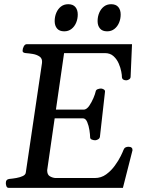

<svg xmlns="http://www.w3.org/2000/svg" viewBox="-20 -906 693 926"><path d="M201.2 -335.4V-377.4H386.2Q399.4 -379.4 410.9 -396.5Q422.4 -413.6 430.7 -433.3Q439 -453.1 440.9 -462.9Q442.4 -472.7 450.9 -475.8Q459.5 -479 467.3 -479Q472.7 -479 480.2 -474.9Q487.8 -470.7 486.3 -462.4L461.9 -246.1Q460.4 -237.8 452.4 -233.6Q444.3 -229.5 439 -229.5Q431.2 -229.5 422.6 -232.9Q414.1 -236.3 414.6 -245.6Q414.6 -256.3 411.4 -277.8Q408.2 -299.3 400.6 -317.4Q393.1 -335.4 379.4 -335.4ZM289.1 -649.9 207.5 -85Q207.5 -64 219.7 -56.4Q231.9 -48.8 246.6 -47.4H437.5Q467.8 -47.4 491.9 -64.9Q516.1 -82.5 533.9 -107.2Q551.8 -131.8 562.3 -153.3Q572.8 -174.8 575.2 -182.1Q578.6 -191.4 585 -194.8Q591.3 -198.2 599.1 -198.2Q619.6 -198.2 619.1 -181.6L572.8 0H21.5Q13.2 0 10.3 -9.8Q7.3 -19.5 8.3 -24.9Q8.3 -41 24.9 -43Q41 -44.4 59.1 -47.6Q77.1 -50.8 90.3 -57.1Q103.5 -63.5 104.5 -74.2L182.6 -602.5Q185.1 -623.5 171.1 -633.1Q157.2 -642.6 137.9 -645.8Q118.7 -648.9 104 -649.9Q88.9 -651.4 88.9 -660.6Q88.9 -671.4 94.5 -682.1Q100.1 -692.9 109.4 -692.9H616.7L609.9 -535.2Q609.4 -526.9 601.8 -522.7Q594.2 -518.6 588.9 -518.6Q581.1 -518.6 575 -522Q568.8 -525.4 567.9 -534.7Q568.4 -542 564.9 -560.5Q561.5 -579.1 552.5 -599.9Q543.5 -620.6 527.3 -635.3Q511.2 -649.9 485.8 -649.9ZM496.6 -754.9Q473.6 -754.9 462.2 -768.6Q450.7 -782.2 450.7 -804.2Q450.7 -825.7 458.5 -844.2Q466.3 -862.8 481 -874.3Q495.6 -885.7 516.1 -885.7Q539.1 -885.7 550.5 -872.1Q562 -858.4 562 -835.9Q562 -814.9 554.2 -796.4Q546.4 -777.8 531.7 -766.4Q517.1 -754.9 496.6 -754.9ZM289.6 -754.9Q266.6 -754.9 255.1 -768.6Q243.7 -782.2 243.7 -804.2Q243.7 -825.7 251.5 -844.2Q259.3 -862.8 273.9 -874.3Q288.6 -885.7 309.1 -885.7Q332 -885.7 343.5 -872.1Q355 -858.4 355 -835.9Q355 -814.9 347.2 -796.4Q339.4 -777.8 324.7 -766.4Q310.1 -754.9 289.6 -754.9Z"/></svg>

Font: Gelasio
Style: Italic
Weight: 400
Italic angle: -8.5°
Designer: Eben Sorkin
Foundry: Eben Sorkin
Version: Version 1.008